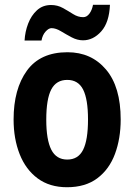

<svg xmlns="http://www.w3.org/2000/svg" viewBox="-20 -775 564 805"><path d="M486 -274Q486 -194 462 -129.5Q438 -65 388 -27.5Q338 10 261 10Q188 10 138 -27Q88 -64 62.5 -128.5Q37 -193 37 -274Q37 -402 93 -479Q149 -556 263 -556Q363 -556 424.5 -483.5Q486 -411 486 -274ZM174 -273Q174 -189 195 -147.5Q216 -106 262 -106Q308 -106 328.5 -147Q349 -188 349 -274Q349 -359 328.5 -399.5Q308 -440 262 -440Q216 -440 195 -400Q174 -360 174 -273ZM83 -605Q85 -642 98 -676Q111 -710 135 -732Q159 -754 194 -754Q221 -754 243.5 -741.5Q266 -729 286.5 -716Q307 -703 329 -703Q344 -703 355 -718Q366 -733 370 -755H441Q438 -681 404.5 -643.5Q371 -606 328 -606Q304 -606 280.5 -618.5Q257 -631 235.5 -644Q214 -657 196 -657Q184 -657 171 -642.5Q158 -628 154 -605Z"/></svg>

Font: Noto Sans Gujarati Condensed
Style: Bold
Weight: 700
Width: 3
Designer: Jelle Bosma - Monotype Design Team, Universal Thirst
Foundry: Monotype Imaging Inc.
Version: Version 2.106; ttfautohint (v1.8.4.7-5d5b)